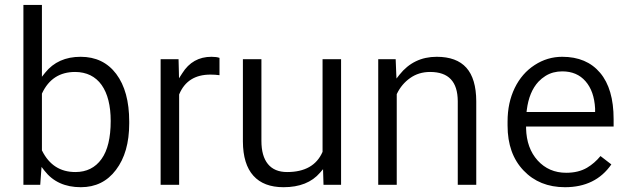

<svg xmlns="http://www.w3.org/2000/svg" viewBox="-20 -763 2572 785"><path d="M508.3 -258.3Q508.3 -139.6 454.1 -68.4Q400.9 2.4 310.5 2.4Q213.9 2.4 161.6 -65.4L149.9 -80.6L148.4 -61.5L144.5 -7.3H75.7V-742.7H151.4V-470.2V-449.2L164.6 -465.8Q216.8 -530.8 309.6 -530.8Q402.3 -530.8 455.1 -460.9Q508.3 -390.1 508.3 -266.1ZM432.6 -268.6Q432.6 -315.4 423.3 -352.3Q414.1 -389.2 395.5 -415.5Q386.2 -428.7 374.5 -438.7Q362.8 -448.7 349.4 -455.3Q335.9 -461.9 320.3 -465.3Q304.7 -468.8 287.1 -468.8Q192.9 -468.8 151.9 -381.3L151.4 -379.9V-378.4V-149.9V-147.9L152.3 -146.5Q195.8 -59.6 288.1 -59.6Q356.9 -59.6 395 -112.8Q432.6 -165 432.6 -268.6Z M877.4 -455.6Q859.9 -458 840.3 -458Q746.6 -458 712.9 -377.9L712.4 -376.5V-375V-7.3H636.7V-521H710L711.4 -467.3L711.9 -442.9L725.1 -463.4Q767.1 -530.8 844.7 -530.8Q865.2 -530.8 877.4 -526.4Z M1288.6 -57.1Q1237.8 2.4 1139.2 2.4Q1058.1 2.4 1016.1 -44.4Q973.6 -91.3 973.1 -184.6V-521H1048.8V-187Q1048.8 -125 1075.4 -92.3Q1102.1 -59.6 1153.8 -59.6Q1262.2 -59.6 1298.3 -141.1L1298.8 -142.6V-144V-521H1374.5V-7.3H1302.7L1301.3 -52.7L1300.8 -71.3Z M1597.7 -521 1600.1 -461.4 1601.1 -441.9 1613.3 -457.5Q1671.4 -530.8 1765.6 -530.8Q1846.7 -530.8 1886.7 -486.1Q1926.8 -441.4 1927.2 -349.1V-7.3H1851.6V-349.6Q1851.1 -409.7 1823.2 -439Q1795.4 -468.8 1738.3 -468.8Q1691.9 -468.8 1656.7 -443.8Q1622.1 -419.4 1603 -379.9L1602.1 -377.9V-376.5V-7.3H1526.4V-521Z M2290 2.4Q2185.5 2.4 2120.6 -65.9Q2055.2 -134.3 2055.2 -249.5V-266.1Q2055.2 -304.7 2062.5 -338.9Q2069.8 -373 2084.5 -403.3Q2113.8 -463.4 2166 -497.1Q2217.8 -530.8 2278.8 -530.8Q2378.4 -530.8 2433.6 -465.3Q2488.8 -399.9 2488.8 -275.9V-245.6H2138.2H2130.9V-238.3Q2132.8 -157.2 2178.2 -106.9Q2224.1 -56.6 2294.9 -56.6Q2344.7 -56.6 2379.9 -77.1Q2411.1 -95.7 2435.1 -125L2479.5 -90.8Q2415 2.4 2290 2.4ZM2278.8 -471.2Q2259.8 -471.2 2242.4 -466.6Q2225.1 -461.9 2210 -452.4Q2194.8 -442.9 2181.6 -429.2Q2143.1 -387.7 2133.8 -313.5L2132.8 -305.2H2141.1H2405.8H2413.1V-312.5V-319.3V-319.8Q2411.1 -355 2401.4 -382.8Q2391.6 -410.6 2374 -430.7Q2338.9 -471.2 2278.8 -471.2Z"/></svg>

Font: Vazir Light UI
Style: Light-UI
Weight: 300
Designer: Saber Rastikerdar
Foundry: Saber Rastikerdar
Version: Version 30.0.0